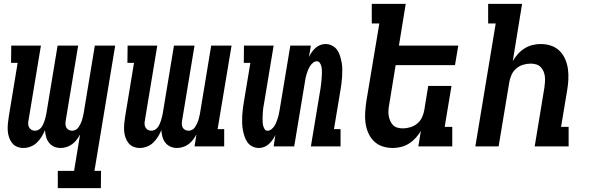

<svg xmlns="http://www.w3.org/2000/svg" viewBox="-20 -755 3040 990"><path d="M500 215H278V126H362L393 -62Q385 -47 375 -34Q365 -21 352 -11.5Q339 -2 323.5 3Q308 8 293 8Q274 8 258.5 1Q243 -6 232.5 -19.5Q222 -33 217.5 -50Q213 -67 212 -84Q205 -67 194.5 -50Q184 -33 170 -19.5Q156 -6 137.5 1Q119 8 101 8Q83 8 67.5 1.5Q52 -5 42 -18Q32 -31 26.5 -47.5Q21 -64 20 -81Q19 -98 20.5 -116Q22 -134 25 -152L71 -431H37L38 -520H191L127 -134Q125 -124 125.5 -114.5Q126 -105 130.5 -97.5Q135 -90 142.5 -85.5Q150 -81 160 -81Q169 -81 178 -85.5Q187 -90 193 -98Q199 -106 203 -115Q207 -124 210 -133Q213 -142 215 -151Q217 -160 219 -169L277 -520H383L319 -134Q317 -124 317.5 -114.5Q318 -105 322 -97.5Q326 -90 334 -85.5Q342 -81 352 -81Q361 -81 370 -85.5Q379 -90 384.5 -98Q390 -106 394.5 -115Q399 -124 402 -133Q405 -142 407 -151Q409 -160 411 -169L469 -520H574L467 126H501Z M701 8Q683 8 667.5 1.5Q652 -5 642 -18Q632 -31 626.5 -47.5Q621 -64 620 -81Q619 -98 620.5 -116Q622 -134 625 -152L671 -431H637L638 -520H791L727 -134Q725 -124 725.5 -114.5Q726 -105 730.5 -97.5Q735 -90 742.5 -85.5Q750 -81 760 -81Q769 -81 778 -85.5Q787 -90 793 -98Q799 -106 803 -115Q807 -124 810 -133Q813 -142 815 -151Q817 -160 819 -169L877 -520H983L919 -134Q917 -124 917.5 -114.5Q918 -105 922 -97.5Q926 -90 934 -85.5Q942 -81 952 -81Q961 -81 970 -85.5Q979 -90 984.5 -98Q990 -106 994.5 -115Q999 -124 1002 -133Q1005 -142 1007 -151Q1009 -160 1011 -169L1069 -520H1174L1102 -89H1136V0H983L993 -62Q985 -47 975 -34Q965 -21 952 -11.5Q939 -2 923.5 3Q908 8 893 8Q874 8 858.5 1Q843 -6 832.5 -19.5Q822 -33 817.5 -50Q813 -67 812 -84Q805 -67 794.5 -50Q784 -33 770 -19.5Q756 -6 737.5 1Q719 8 701 8Z M1315 8Q1297 8 1281 0Q1265 -8 1255.5 -22Q1246 -36 1240.5 -52.5Q1235 -69 1232 -86.5Q1229 -104 1228.5 -122.5Q1228 -141 1229 -159.5Q1230 -178 1232.5 -196.5Q1235 -215 1238 -233L1271 -431H1237L1238 -520H1391L1341 -219Q1339 -209 1337.5 -199.5Q1336 -190 1335.5 -180.5Q1335 -171 1334.5 -161.5Q1334 -152 1334 -142.5Q1334 -133 1334.5 -123.5Q1335 -114 1337.5 -105Q1340 -96 1345 -88.5Q1350 -81 1359 -81Q1370 -81 1379.5 -88.5Q1389 -96 1395 -105.5Q1401 -115 1405 -125.5Q1409 -136 1412.5 -146.5Q1416 -157 1418 -168Q1420 -179 1422 -189L1477 -520H1583L1573 -461Q1579 -474 1587.5 -486Q1596 -498 1606.5 -507.5Q1617 -517 1630.5 -522.5Q1644 -528 1658 -528Q1676 -528 1692 -520Q1708 -512 1718 -498Q1728 -484 1733 -467.5Q1738 -451 1741.5 -433.5Q1745 -416 1745 -397.5Q1745 -379 1744 -360.5Q1743 -342 1740.5 -323.5Q1738 -305 1735 -287L1702 -89H1736V0H1583L1633 -301Q1634 -311 1635.5 -320.5Q1637 -330 1637.5 -339.5Q1638 -349 1639 -358.5Q1640 -368 1640 -377.5Q1640 -387 1639.5 -396.5Q1639 -406 1636.5 -415Q1634 -424 1628.5 -431.5Q1623 -439 1614 -439Q1603 -439 1594 -431.5Q1585 -424 1579 -414.5Q1573 -405 1568.5 -394.5Q1564 -384 1561 -373.5Q1558 -363 1555.5 -352Q1553 -341 1552 -331L1497 0H1391L1400 -59Q1394 -46 1385.5 -34Q1377 -22 1366.5 -12.5Q1356 -3 1342.5 2.5Q1329 8 1315 8Z M2006 8Q1977 8 1951.5 -0.5Q1926 -9 1907.5 -27.5Q1889 -46 1878.5 -70.5Q1868 -95 1864.5 -122Q1861 -149 1863 -177Q1865 -205 1869 -233L1936 -634H1897V-735H2072L2037 -520H2343L2326 -419H2020L1987 -217Q1984 -202 1983 -187.5Q1982 -173 1984 -159.5Q1986 -146 1991.5 -133Q1997 -120 2006 -110.5Q2015 -101 2028.5 -97Q2042 -93 2057 -93Q2076 -93 2096 -99Q2116 -105 2132 -118.5Q2148 -132 2156.5 -151Q2165 -170 2168 -189L2188 -312H2308L2273 -101H2312V0H2137L2150 -80Q2139 -61 2123.5 -44Q2108 -27 2089 -15Q2070 -3 2048.5 2.5Q2027 8 2006 8Z M2431 0 2536 -634H2497V-735H2672L2624 -440Q2635 -459 2650 -476Q2665 -493 2684 -505Q2703 -517 2724.5 -522.5Q2746 -528 2767 -528Q2796 -528 2821.5 -519.5Q2847 -511 2865.5 -492.5Q2884 -474 2894.5 -449.5Q2905 -425 2908.5 -398Q2912 -371 2910.5 -343Q2909 -315 2904 -287L2873 -101H2912V0H2737L2787 -303Q2789 -318 2790 -332.5Q2791 -347 2789.5 -360.5Q2788 -374 2782.5 -387Q2777 -400 2767.5 -409.5Q2758 -419 2744.5 -423Q2731 -427 2716 -427Q2697 -427 2677 -421Q2657 -415 2641.5 -401.5Q2626 -388 2617.5 -369Q2609 -350 2606 -331L2551 0Z"/></svg>

Font: Iosevka HT Extended
Style: Bold Italic
Weight: 700
Width: 7
Italic angle: -9°
Monospace: yes
Designer: Belleve Invis
Foundry: Belleve Invis
Version: Version 32.3.0; ttfautohint (v1.8.4)